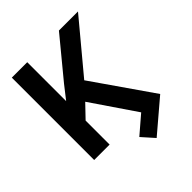

<svg xmlns="http://www.w3.org/2000/svg" viewBox="-245 -874 1199 1199"><g transform="rotate(-45 354.5 -275.0)"><path d="M63.5 0V-727.5H199.7V-383.8L268.1 -471.2L479.5 -727.5H647.9L371.6 -396L646.5 0L436.5 178.7L364.3 97.7L481.4 -2.9L281.2 -296.9L199.7 -211.9V0Z"/></g></svg>

Font: Inter Semi Bold
Style: Regular
Weight: 600
Designer: Rasmus Andersson
Foundry: rsms
Version: Version 4.000;git-e0f93cc